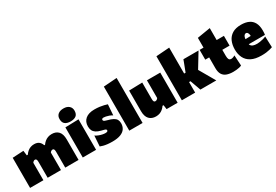

<svg xmlns="http://www.w3.org/2000/svg" viewBox="55 -1754 3990 2771"><g transform="rotate(-30 2050.0 -368.5)"><path d="M35 0Q35 -52 35 -101Q35 -150 35 -213V-263Q35 -322.5 35 -381.2Q35 -440 35 -502L219 -512L229 -431H246Q264 -457.5 286.5 -477Q309 -496.5 336.8 -507.2Q364.5 -518 399 -518Q453 -518 483.5 -490.5Q514 -463 526 -412H542Q546 -396.5 548 -379Q550 -361.5 550 -342Q550 -308.5 550 -276.5Q550 -244.5 550 -213Q550 -150 550 -101Q550 -52 550 0H328Q328 -52 328 -99.5Q328 -147 328 -200V-265Q328 -291.5 321.2 -304.8Q314.5 -318 298 -318Q290 -318 282.5 -314.5Q275 -311 268.5 -304.8Q262 -298.5 257 -291V-200Q257 -147 257 -99.5Q257 -52 257 0ZM621 0Q621 -52 621 -99.5Q621 -147 621 -200V-265Q621 -291.5 614.2 -304.8Q607.5 -318 591 -318Q583 -318 575.5 -314.5Q568 -311 561.2 -304.8Q554.5 -298.5 549 -291L516 -431H533Q551.5 -457.5 575 -477Q598.5 -496.5 627.8 -507.2Q657 -518 693 -518Q763 -518 803 -474.8Q843 -431.5 843 -342Q843 -308.5 843 -276.5Q843 -244.5 843 -213Q843 -150 843 -101Q843 -52 843 0Z M913 0Q913 -52 913 -101Q913 -150 913 -213V-263Q913 -318 913 -358.8Q913 -399.5 913 -433.5Q913 -467.5 913 -502L1135 -508Q1135 -473 1135 -438Q1135 -403 1135 -361.2Q1135 -319.5 1135 -263V-213Q1135 -150 1135 -101Q1135 -52 1135 0ZM1023.5 -538Q966 -538 932.8 -563.2Q899.5 -588.5 899.5 -647Q899.5 -697.5 932.8 -725.2Q966 -753 1024.5 -753Q1082.5 -753 1115.5 -724Q1148.5 -695 1148.5 -647Q1148.5 -588.5 1115.2 -563.2Q1082 -538 1023.5 -538Z M1401 16Q1355.5 16 1318.8 11.8Q1282 7.5 1253.5 0.2Q1225 -7 1204 -16L1216 -191Q1237.5 -176 1265.5 -164.8Q1293.5 -153.5 1322.2 -147.2Q1351 -141 1375 -141Q1388 -141 1397 -143.8Q1406 -146.5 1410.5 -151.8Q1415 -157 1415 -165Q1415 -174.5 1407.8 -180.2Q1400.5 -186 1383.5 -191Q1366.5 -196 1337 -203Q1286.5 -215.5 1256.8 -235.5Q1227 -255.5 1214 -284Q1201 -312.5 1201 -350Q1201 -428 1253.5 -472.5Q1306 -517 1404 -517Q1448.5 -517 1487.5 -512Q1526.5 -507 1558 -499.2Q1589.5 -491.5 1611 -484L1598 -306Q1575 -321.5 1548 -331.2Q1521 -341 1497.2 -345.5Q1473.5 -350 1460 -350Q1450 -350 1443 -347.5Q1436 -345 1432.5 -340.2Q1429 -335.5 1429 -329Q1429 -320.5 1433.5 -313.8Q1438 -307 1450 -301.2Q1462 -295.5 1485 -290Q1544.5 -275 1578.2 -256.8Q1612 -238.5 1626 -213.2Q1640 -188 1640 -152Q1640 -101.5 1615.5 -63.8Q1591 -26 1538.2 -5Q1485.5 16 1401 16Z M1688 0Q1688 -52 1688 -101Q1688 -150 1688 -213V-493Q1688 -552.5 1688 -612.2Q1688 -672 1688 -734L1910 -750Q1910 -692.5 1910 -628.8Q1910 -565 1910 -493V-213Q1910 -150 1910 -101Q1910 -52 1910 0Z M2127 16Q2056.5 16 2015.8 -27.5Q1975 -71 1975 -160Q1975 -194 1975 -219Q1975 -244 1975 -273Q1975 -328 1975 -366.2Q1975 -404.5 1975 -436Q1975 -467.5 1975 -502L2197 -508Q2197 -456.5 2197 -406Q2197 -355.5 2197 -303V-232Q2197 -206 2204 -192.5Q2211 -179 2229 -179Q2237.5 -179 2245.2 -182.8Q2253 -186.5 2259.8 -192.5Q2266.5 -198.5 2272 -206V-303Q2272 -355.5 2272 -403Q2272 -450.5 2272 -502H2494Q2494 -450.5 2494 -399.2Q2494 -348 2494 -273V-213Q2494 -150 2494 -101Q2494 -52 2494 0H2310L2300 -71H2283Q2265 -44.5 2242.2 -25Q2219.5 -5.5 2191 5.2Q2162.5 16 2127 16Z M2873 0Q2863.5 -27.5 2853.8 -54.5Q2844 -81.5 2834.5 -107.5L2810 -176H2770V-318H2810L2835 -383.5Q2846.5 -413 2857.8 -442.8Q2869 -472.5 2880 -502H3132Q3103.5 -455 3075.5 -409.2Q3047.5 -363.5 3019.5 -317L2964 -226L2953 -321L3028.5 -190Q3056 -142.5 3083.5 -94.8Q3111 -47 3138 0ZM2564 0Q2564 -52 2564 -101Q2564 -150 2564 -213V-493Q2564 -552.5 2564 -612.2Q2564 -672 2564 -734L2786 -750Q2786 -692.5 2786 -628.8Q2786 -565 2786 -493V-166Q2786 -122 2786 -82.5Q2786 -43 2786 0Z M3414 16Q3352.5 16 3307.8 -0.2Q3263 -16.5 3239 -55Q3215 -93.5 3215 -160Q3215 -181 3215 -206Q3215 -231 3215 -264.2Q3215 -297.5 3215 -342.8Q3215 -388 3215 -450Q3215 -513 3215 -563.2Q3215 -613.5 3215 -665L3434 -701Q3434 -660 3434 -621.5Q3434 -583 3434 -541.5Q3434 -500 3434 -450V-237Q3434 -200.5 3444.2 -180.8Q3454.5 -161 3482 -161Q3495 -161 3511 -166Q3527 -171 3545 -182L3555 -8Q3539.5 0.5 3516 5.8Q3492.5 11 3465.8 13.5Q3439 16 3414 16ZM3150 -339V-502H3555V-339Q3511.5 -339 3468.2 -339Q3425 -339 3385 -339H3283Z M3887 16Q3782 16 3717 -18Q3652 -52 3622 -112.2Q3592 -172.5 3592 -251Q3592 -329.5 3619 -389.8Q3646 -450 3702.2 -484Q3758.5 -518 3847 -518Q3921 -518 3973 -494Q4025 -470 4052.5 -419.2Q4080 -368.5 4080 -288Q4080 -266.5 4078.8 -250.2Q4077.5 -234 4075 -218L3888 -279Q3889 -285 3889.5 -291.5Q3890 -298 3890 -303Q3890 -337 3878.5 -357Q3867 -377 3849 -377Q3836.5 -377 3825.2 -368Q3814 -359 3807 -339.2Q3800 -319.5 3800 -287V-248Q3800 -219.5 3811.8 -200.8Q3823.5 -182 3849 -172.5Q3874.5 -163 3916 -163Q3932 -163 3958.2 -166.8Q3984.5 -170.5 4013.2 -177.8Q4042 -185 4066 -196L4073 -14Q4053 -6.5 4026 0.5Q3999 7.5 3964.2 11.8Q3929.5 16 3887 16ZM3675 -218V-300L3948 -310L4075 -298V-218Z"/></g></svg>

Font: Commissioner Thin Black
Style: Regular
Weight: 900
Version: Version 1.000